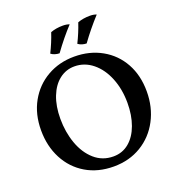

<svg xmlns="http://www.w3.org/2000/svg" viewBox="-156 -1006 1050 1140"><g transform="rotate(-20 369.5 -436.0)"><path d="M35 -340Q35 -442 78.5 -520Q122 -598 198 -641.5Q274 -685 369 -685Q466 -685 542.5 -642Q619 -599 661.5 -522Q704 -445 704 -344Q704 -244 661.5 -163.5Q619 -83 543 -37Q467 9 369 9Q269 9 193.5 -36Q118 -81 76.5 -160.5Q35 -240 35 -340ZM573 -319Q573 -405 544.5 -476Q516 -547 465 -588.5Q414 -630 350 -630Q297 -630 255 -597.5Q213 -565 189.5 -505Q166 -445 166 -366Q166 -281 192 -208.5Q218 -136 268 -92Q318 -48 387 -48Q444 -48 486 -83Q528 -118 550.5 -179.5Q573 -241 573 -319ZM242 -750Q271 -808 291 -868Q325 -881 369 -881Q393 -881 410 -874Q352 -812 295 -733Q281 -733 266.5 -737.5Q252 -742 242 -750ZM413 -750Q442 -808 462 -868Q496 -881 540 -881Q563 -881 581 -874Q517 -804 466 -733Q452 -733 437.5 -737.5Q423 -742 413 -750Z"/></g></svg>

Font: Vollkorn SC SemiBold
Style: Regular
Weight: 600
Designer: Friedrich Althausen
Foundry: Friedrich Althausen
Version: Version 4.015